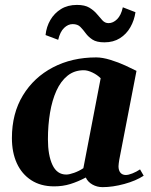

<svg xmlns="http://www.w3.org/2000/svg" viewBox="-20 -754 623 790"><path d="M402 16Q379.4 16 360.4 5.4Q341.4 -5.2 333 -23.6Q300.4 -6.4 269.4 3.2Q238.4 12.8 202.8 12.8Q147.6 12.8 108.6 -12.5Q69.6 -37.8 49.3 -82.2Q29 -126.6 29 -186Q29 -287 74.2 -361.4Q119.4 -435.8 197.8 -476.8Q276.2 -517.8 375.8 -517.8Q401.4 -517.8 434.3 -507.7Q467.2 -497.6 496.2 -484.2L541.6 -462.4L470.6 -96Q469.6 -89 468.6 -82Q467.6 -75 467.6 -70Q467.6 -52.8 475.5 -43.4Q483.4 -34 497.6 -34Q508.6 -34 524.9 -40.5Q541.2 -47 556.2 -57L571.2 -31Q539.2 -10 491.4 3Q443.6 16 402 16ZM252.8 -35.8Q265 -35.8 285.2 -43Q305.4 -50.2 323 -62L394.2 -432Q380 -446.2 360.3 -455.6Q340.6 -465 324.6 -465Q285.8 -465 257.8 -442.4Q229.8 -419.8 212.1 -380.6Q194.4 -341.4 185.8 -290Q177.2 -238.6 177.2 -181Q177.2 -115.2 195.8 -75.5Q214.4 -35.8 252.8 -35.8ZM167.4 -609.8Q171 -644 187.3 -671.9Q203.6 -699.8 231.1 -716.8Q258.6 -733.8 296.6 -733.8Q329 -733.8 347.9 -722.3Q366.8 -710.8 378.8 -696.3Q390.8 -681.8 401.4 -670.3Q412 -658.8 426.6 -658.8Q445.4 -658.8 461.8 -674.9Q478.2 -691 485.4 -724L537.4 -703.8Q532.6 -670.6 516.5 -642.2Q500.4 -613.8 473.5 -596.8Q446.6 -579.8 409.8 -579.8Q377.4 -579.8 360.2 -591.3Q343 -602.8 332.5 -617.3Q322 -631.8 310.7 -643.3Q299.4 -654.8 278.8 -654.8Q260 -654.8 243.6 -639Q227.2 -623.2 219.4 -590.2Z"/></svg>

Font: Wittgenstein
Style: Italic
Weight: 400
Italic angle: -11°
Designer: Jörg Drees
Foundry: Jörg Drees
Version: Version 1.500